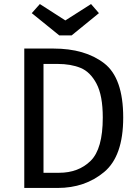

<svg xmlns="http://www.w3.org/2000/svg" viewBox="-20 -929 684 949"><path d="M589 -348Q589 -157 494.5 -78.5Q400 0 265 0H100V-689H244Q400 -689 494.5 -616.5Q589 -544 589 -348ZM195 -613V-75H272Q368 -75 428 -134Q488 -193 488 -348Q488 -457 457 -515.5Q426 -574 378 -593.5Q330 -613 265 -613ZM469 -864 334 -754H273L137 -864L177 -909L303 -828L430 -909Z"/></svg>

Font: Fira GO
Style: Regular
Weight: 400
Designer: Carrois Corporate
Foundry: Carrois Corporate GbR
Version: Version 0.300